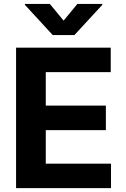

<svg xmlns="http://www.w3.org/2000/svg" viewBox="-20 -974 653 994"><path d="M63.2 0H554.7V-126.8H217V-300.4H528.1V-427.2H217V-600.5H553.3V-727.3H63.2ZM237.9 -953.8H109V-948.9L252.8 -792.6H365.4L509.6 -948.9V-953.8H380.7L309.3 -867.2Z"/></svg>

Font: Karasuma Gothic
Style: Bold
Weight: 700
Designer: Rasmus Andersson / Ryoko Nishizuka
Foundry: Genbu
Version: Version 1.00